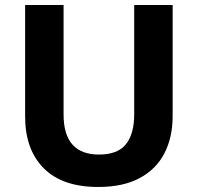

<svg xmlns="http://www.w3.org/2000/svg" viewBox="-20 -734 787 764"><path d="M667 -272Q667 -188 634.5 -124.5Q602 -61 536 -25.5Q470 10 371 10Q228 10 154 -64.5Q80 -139 80 -270V-714H233V-278Q233 -119 374 -119Q448 -119 481 -160Q514 -201 514 -279V-714H667Z"/></svg>

Font: Noto Sans Meetei Mayek
Style: Bold
Weight: 700
Designer: Monotype Design Team and Neelakash Kshetrimayum
Foundry: Monotype Imaging Inc.
Version: Version 2.002; ttfautohint (v1.8.4.7-5d5b)